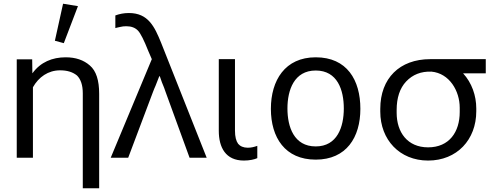

<svg xmlns="http://www.w3.org/2000/svg" viewBox="-20 -848 2656 1032"><path d="M425 164H513V-344C513 -416 497 -467 463 -496C430 -525 387 -540 333 -540C261 -540 198 -514 155 -455H154L153 -529H70V0H157V-379C188 -434 239 -470 303 -470C343 -470 372 -460 394 -442C414 -422 425 -391 425 -346ZM323 -616 399 -815 319 -828 275 -629Z M575 0H669L802 -353C808 -368 812 -379 816 -387C820 -396 826 -412 836 -438H839C848 -411 854 -395 857 -389C860 -383 864 -371 870 -354L999 0H1091L846 -618C811 -704 777 -778 673 -778C645 -778 622 -773 600 -765V-697C605 -698 613 -701 625 -703C636 -706 648 -707 659 -707C686 -707 707 -699 722 -683C736 -668 754 -632 777 -574L796 -530Z M1291 15C1321 15 1348 9 1363 2V-64C1346 -58 1330 -54 1312 -54C1288 -54 1271 -62 1260 -75C1249 -90 1243 -113 1243 -146V-530H1156V-145C1156 -55 1193 15 1291 15Z M1677 10C1842 10 1917 -110 1917 -263C1917 -418 1845 -540 1677 -540C1512 -540 1436 -416 1436 -263C1436 -109 1512 10 1677 10ZM1677 -61C1560 -61 1525 -166 1525 -265C1525 -364 1561 -469 1677 -469C1794 -469 1828 -364 1828 -265C1828 -166 1793 -61 1677 -61Z M2281 15C2436 15 2540 -97 2540 -250V-265C2540 -334 2516 -403 2469 -454H2591V-530H2292C2128 -530 2024 -427 2024 -263V-248C2024 -97 2128 15 2281 15ZM2281 -56C2170 -56 2112 -137 2112 -242V-257C2112 -322 2129 -374 2163 -410C2198 -447 2243 -465 2299 -463C2396 -454 2451 -359 2451 -269V-246C2451 -139 2395 -56 2281 -56Z"/></svg>

Font: Cheyenne Sans
Style: Regular
Weight: 400
Designer: The Public Sans project authors (U.S. Web Design System), Libre Franklin designed by Pablo Impallari and Rodrigo Fuenzal
Foundry: The Cheyenne Sans Project Authors
Version: Version 2.007